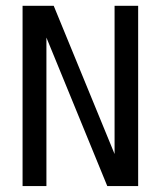

<svg xmlns="http://www.w3.org/2000/svg" viewBox="-20 -624 540 644"><path d="M55.7 -604.5H160.2L364.3 -107.4V-604.5H443.4V0H339.8L135.7 -498V0H55.7Z"/></svg>

Font: BabelStone Shapes
Style: Regular
Weight: 400
Designer: Andrew West
Foundry: BabelStone
Version: Version 15.0.0 September 13, 2022